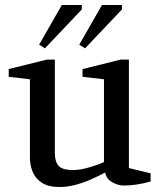

<svg xmlns="http://www.w3.org/2000/svg" viewBox="-20 -740 644 770"><path d="M218 10Q174 10 148 -7Q122 -24 111 -51Q100 -78 100 -108V-422L15 -432V-463L168 -501H200V-126Q200 -93 214.5 -75.5Q229 -58 275 -58Q300 -58 335 -68Q370 -78 397 -90V-422L311 -432V-463L464 -501H497V-66L584 -45V-12Q551 -3 525 0.5Q499 4 477 4Q453 4 429.5 -9.5Q406 -23 402 -48Q377 -35 347 -21.5Q317 -8 284 1Q251 10 218 10ZM321 -546 298 -561 389 -720H469V-702ZM160 -546 137 -561 228 -720H308V-702Z"/></svg>

Font: Manuale Medium
Style: Regular
Weight: 500
Designer: Eduardo Tunni / Pablo Cosgaya
Foundry: Eduardo Tunni / Pablo Cosgaya
Version: Version 1.002